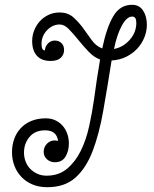

<svg xmlns="http://www.w3.org/2000/svg" viewBox="-20 -684 642 800"><path d="M162 -51Q162 -71 175.5 -85Q189 -99 209 -99Q212 -99 222 -97Q216 -141 168 -141Q126 -141 103 -113.5Q80 -86 80 -48Q80 -29 86.5 -11.5Q93 6 105.5 19Q118 32 135.5 40Q153 48 174 48Q225 48 259.5 19Q294 -10 316.5 -55.5Q339 -101 351.5 -158Q364 -215 372 -271L384 -356Q388 -382 391.5 -402Q395 -422 397 -436Q372 -445 349.5 -468.5Q327 -492 306.5 -517.5Q286 -543 267 -562.5Q248 -582 229 -582Q199 -582 176 -558Q153 -534 153 -501Q153 -474 167 -474Q168 -491 180 -503Q192 -515 208 -515Q225 -515 236 -504.5Q247 -494 247 -476Q247 -456 233 -443Q219 -430 191 -430Q153 -430 133.5 -452Q114 -474 114 -513Q114 -536 122.5 -557.5Q131 -579 146 -595.5Q161 -612 182 -622Q203 -632 228 -632Q263 -632 285.5 -612Q308 -592 326.5 -566.5Q345 -541 362.5 -516.5Q380 -492 406 -482Q424 -569 452 -616.5Q480 -664 530 -664Q561 -664 576.5 -639.5Q592 -615 592 -581Q592 -554 581.5 -528Q571 -502 552 -481.5Q533 -461 506 -447.5Q479 -434 445 -432Q427 -318 410 -221.5Q393 -125 366 -54.5Q339 16 294.5 56Q250 96 177 96Q142 96 115 84.5Q88 73 69 53Q50 33 40 6.5Q30 -20 30 -50Q30 -79 39 -104.5Q48 -130 66 -149.5Q84 -169 110.5 -180Q137 -191 171 -191Q193 -191 211 -182.5Q229 -174 241.5 -159.5Q254 -145 260.5 -126Q267 -107 267 -86Q267 -55 253 -31.5Q239 -8 209 -8Q189 -8 175.5 -20.5Q162 -33 162 -51ZM455 -480Q493 -487 520.5 -518Q548 -549 548 -589Q548 -615 531 -615Q508 -615 487.5 -577Q467 -539 455 -480Z"/></svg>

Font: Bonbon
Style: Regular
Weight: 400
Designer: Ksenia Erulevich
Foundry: Cyreal (www.cyreal.org)
Version: Version 1.000